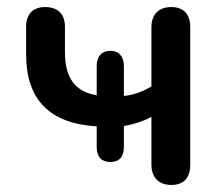

<svg xmlns="http://www.w3.org/2000/svg" viewBox="-20 -516 633 544"><path d="M465 8C502 8 519 -13 519 -50V-439C519 -475 501 -496 465 -496C430 -496 409 -475 409 -439V-271C384 -256 358 -247 331 -244V-329C331 -356 317 -372 293 -372C268 -372 254 -356 254 -329V-246C195 -256 164 -292 164 -369V-440C164 -476 144 -496 108 -496C73 -496 54 -476 54 -440V-362C54 -235 119 -166 254 -158V-99C254 -71 268 -57 293 -57C317 -57 331 -71 331 -99V-159C357 -163 385 -172 409 -185V-50C409 -13 430 8 465 8Z"/></svg>

Font: SN Pro Medium
Style: Regular
Weight: 500
Designer: Tobias Whetton
Foundry: Supernotes
Version: Version 1.003;Glyphs 3.3 (3324)